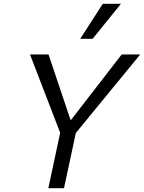

<svg xmlns="http://www.w3.org/2000/svg" viewBox="-20 -985 754 1005"><path d="M377 -289 315 0H233L295 -290L137 -700H234L350 -355L617 -700H714ZM400 -782 518 -965H613L465 -782Z"/></svg>

Font: Isabella Sans
Style: Italic
Weight: 400
Italic angle: -12°
Designer: Christian Thalmann (Catharsis Fonts), Cristiano Sobral
Foundry: The Isabella Sans Project Authors
Version: Version 2.026; ttfautohint (v1.8.4.7-5d5b-dirty)